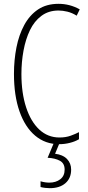

<svg xmlns="http://www.w3.org/2000/svg" viewBox="-20 -744 461 1004"><path d="M286 -689Q234 -689 196.5 -661Q159 -633 136.5 -586Q114 -539 103 -479.5Q92 -420 92 -357Q92 -258 116.5 -183Q141 -108 185.5 -66.5Q230 -25 291 -25Q324 -25 350 -34.5Q376 -44 393 -53V-16Q373 -4 345.5 3Q318 10 289 10Q217 10 164 -34.5Q111 -79 82 -161.5Q53 -244 53 -358Q53 -430 66 -496Q79 -562 107 -613.5Q135 -665 179 -694.5Q223 -724 286 -724Q345 -724 397 -695L381 -662Q357 -677 332.5 -683Q308 -689 286 -689ZM352 143Q352 188 322 214Q292 240 240 240Q230 240 216.5 238.5Q203 237 192 234V204Q216 211 238 211Q272 211 295 193.5Q318 176 318 143Q318 110 293 96.5Q268 83 229 81L263 0H293L268 60Q309 65 330.5 87.5Q352 110 352 143Z"/></svg>

Font: Noto Sans Gujarati UI ExtraCondensed ExtraLight
Style: Regular
Weight: 200
Width: 2
Designer: Jelle Bosma - Monotype Design Team, Universal Thirst
Foundry: Monotype Imaging Inc.
Version: Version 2.106; ttfautohint (v1.8.4.7-5d5b)